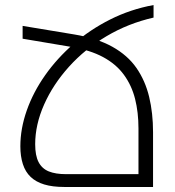

<svg xmlns="http://www.w3.org/2000/svg" viewBox="-20 -744 697 764"><path d="M591 -674Q490 -651 404 -600Q318 -549 254.5 -478.5Q191 -408 155.5 -328Q120 -248 120 -170Q120 -125 133.5 -99Q147 -73 174 -62Q201 -51 243 -51H531V-233Q531 -297 517.5 -350.5Q504 -404 473 -446.5Q442 -489 390 -517Q338 -545 260 -558L70 -590V-641L275 -607Q366 -592 427 -558Q488 -524 523 -473.5Q558 -423 573.5 -358.5Q589 -294 589 -218V0H236Q189 0 156 -10Q123 -20 102 -40Q81 -60 71 -91Q61 -122 61 -162Q61 -232 86.5 -304.5Q112 -377 159.5 -444.5Q207 -512 272.5 -569Q338 -626 418.5 -666.5Q499 -707 591 -724Z"/></svg>

Font: Noto Sans Armenian Light
Style: Regular
Weight: 300
Designer: Monotype Design Team
Foundry: Monotype Imaging Inc.
Version: Version 2.007